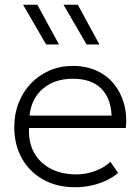

<svg xmlns="http://www.w3.org/2000/svg" viewBox="-20 -772 590 807"><path d="M295 15Q220 15 162.5 -16.8Q105 -48.5 72.5 -105.5Q40 -162.5 40 -238Q40 -293 58.5 -340Q77 -387 110.5 -421.8Q144 -456.5 188.8 -475.8Q233.5 -495 286 -495Q341.5 -495 385.2 -475.2Q429 -455.5 458.2 -420Q487.5 -384.5 501 -337Q514.5 -289.5 509 -234H102Q99 -175.5 122.5 -131.8Q146 -88 192 -63.5Q238 -39 302 -39Q340.5 -39 378.8 -52.8Q417 -66.5 444 -92L476.5 -45Q452 -24.5 421.5 -11Q391 2.5 358.8 8.8Q326.5 15 295 15ZM104 -286H449Q446 -359.5 405 -400.2Q364 -441 286 -441Q210.5 -441 161.5 -400.2Q112.5 -359.5 104 -286ZM344 -585 247 -752H307L398 -585ZM174 -585 77 -752H137L228 -585Z"/></svg>

Font: Geologica Cursive Thin
Style: Regular
Weight: 250
Designer: Sindre Bremnes, Frode Helland
Foundry: Monokrom Skriftforlag AS
Version: Version 1.010;gftools[0.9.28]